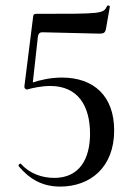

<svg xmlns="http://www.w3.org/2000/svg" viewBox="-20 -676 487 708"><path d="M208 -390C165 -390 125 -380 101 -372L120 -543C122 -552 126 -557 136 -557L345 -552C362 -552 368 -554 371 -571L385 -651C386 -656 376 -657 375 -654C361 -625 358 -625 115 -625C104 -625 103 -622 102 -613L70 -358C69 -352 73 -346 80 -346C97 -351 133 -359 165 -359C268 -359 312 -285 312 -183C312 -90 273 -20 180 -20C135 -20 89 -36 58 -71C55 -76 46 -68 49 -63C91 -13 139 12 202 12C313 12 401 -59 401 -195C401 -322 326 -390 208 -390Z"/></svg>

Font: Cormorant Infant Book
Style: Regular
Weight: 500
Designer: Christian Thalmann (Catharsis Fonts)
Version: Version 1.000;PS 002.000;hotconv 1.0.88;makeotf.lib2.5.64775